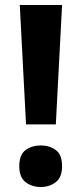

<svg xmlns="http://www.w3.org/2000/svg" viewBox="-20 -734 326 767"><path d="M203 -237H84L59 -714H228ZM57 -70Q57 -115.8 82 -134.4Q107.1 -153 143.2 -153Q178 -153 203 -134.5Q228 -116 228 -70.4Q228 -26 203 -6.5Q178 13 143.2 13Q107.1 13 82 -6.5Q57 -26.1 57 -70Z"/></svg>

Font: Noto Sans Bassa Vah
Style: Regular
Weight: 400
Designer: Monotype Design Team
Foundry: Monotype Imaging Inc.
Version: Version 2.002